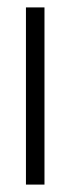

<svg xmlns="http://www.w3.org/2000/svg" viewBox="-20 -498 190 518"><path d="M50 0V-478H100V0Z"/></svg>

Font: Turret Road
Style: Regular
Weight: 400
Designer: Noponies
Foundry: Noponies
Version: Version 1.001; ttfautohint (v1.8)